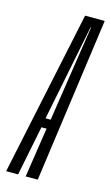

<svg xmlns="http://www.w3.org/2000/svg" viewBox="-148 -718 439 760"><g transform="rotate(15 71.5 -338.0)"><path d="M-40 0H9L50 -204H71L40 0H89.5L183 -675.5H102.5ZM56.5 -242.5 135.5 -637H137.5L77.5 -242.5Z"/></g></svg>

Font: Anybody UltraCondensed Light
Style: Italic
Weight: 300
Width: 1
Italic angle: -10°
Version: Version 1.113;gftools[0.9.25]